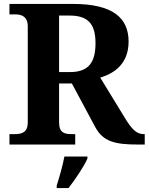

<svg xmlns="http://www.w3.org/2000/svg" viewBox="-20 -734 755 975"><path d="M28 0H362V-53H343C307 -53 280 -60 280 -113V-310H345L463 -90C503 -15 562 0 682 0H715V-53H709C673 -53 648 -79 613 -137L489 -340C563 -362 633 -412 633 -523C633 -643 553 -714 351 -714H28V-661H56C86 -661 121 -653 121 -600V-113C121 -60 89 -53 56 -53H28ZM335 -368H280V-655H333C424 -655 465 -616 465 -515C465 -417 430 -368 335 -368ZM268 208V221H328C361 178 406 113 424 71V61H307C299 105 281 168 268 208Z"/></svg>

Font: Noto Serif Telugu
Style: Bold
Weight: 700
Designer: Jelle Bosma - Monotype Design Team
Foundry: Monotype Imaging Inc.
Version: Version 2.005